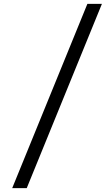

<svg xmlns="http://www.w3.org/2000/svg" viewBox="-20 -770 578 991"><path d="M43 201 431 -750H506L118 201Z"/></svg>

Font: Teachers
Style: Regular
Weight: 400
Designer: Alfredo Marco Pradil, Chank Diesel
Version: Version 1.001